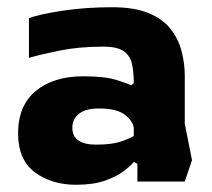

<svg xmlns="http://www.w3.org/2000/svg" viewBox="-20 -501 587 531"><path d="M190 10Q123 10 76.5 -24.5Q30 -59 30 -132Q30 -209 79 -249.5Q128 -290 210 -290Q270 -290 301.5 -280Q333 -270 343 -265L350 -271Q350 -301 345 -324Q340 -347 322 -359.5Q304 -372 266 -372Q198 -372 144.5 -361Q91 -350 60 -341V-451Q91 -462 154 -471.5Q217 -481 290 -481Q352 -481 391.5 -464.5Q431 -448 452.5 -420Q474 -392 482.5 -358.5Q491 -325 491 -292V-159L511 -58L491 1H360V-48L350 -53Q342 -43 322.5 -28Q303 -13 270.5 -1.5Q238 10 190 10ZM245 -101Q288 -101 312.5 -109Q337 -117 350 -125V-144Q350 -163 327.5 -182Q305 -201 254 -201Q216 -201 198 -186Q180 -171 180 -148Q180 -124 197 -112.5Q214 -101 245 -101Z"/></svg>

Font: Rowdies Light
Style: Regular
Weight: 300
Designer: Jaikishan Patel
Version: Version 1.000; ttfautohint (v1.8.3)